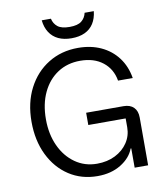

<svg xmlns="http://www.w3.org/2000/svg" viewBox="-94 -941 887 1029"><g transform="rotate(-10 350.0 -427.0)"><path d="M354.2 10Q266.7 10 199.2 -34.2Q131.7 -78.3 93.3 -157.1Q55 -235.8 55 -337.5Q55 -440.8 95.4 -519.2Q135.8 -597.5 206.7 -641.2Q277.5 -685 368.3 -685Q438.3 -685 493.3 -659.6Q548.3 -634.2 583.8 -587.1Q619.2 -540 630 -475H550Q539.2 -539.2 491.3 -577.1Q443.3 -615 368.3 -615Q298.3 -615 245.4 -580.4Q192.5 -545.8 162.9 -483.3Q133.3 -420.8 133.3 -337.5Q133.3 -256.7 162.5 -192.9Q191.7 -129.2 243.8 -92.5Q295.8 -55.8 362.5 -55.8Q418.3 -55.8 461.7 -77.5Q505 -99.2 530 -136.7Q555 -174.2 555 -220V-268.3H351.7V-335H555Q590.8 -335 610.4 -315.4Q630 -295.8 630 -260V0H556.7V-105H553.3Q535 -55.8 481.7 -22.9Q428.3 10 354.2 10ZM345 -741.7Q303.3 -741.7 273.3 -755.8Q243.3 -770 225.4 -797.5Q207.5 -825 203.3 -864.2H253.3Q259.2 -836.7 280 -820Q300.8 -803.3 345 -803.3Q389.2 -803.3 410 -820Q430.8 -836.7 436.7 -864.2H486.7Q482.5 -825 465 -797.5Q447.5 -770 417.1 -755.8Q386.7 -741.7 345 -741.7Z"/></g></svg>

Font: Funnel Sans Light
Style: Regular
Weight: 300
Designer: NORD ID, Kristian Moeller
Foundry: Dicotype
Version: Version 1.000